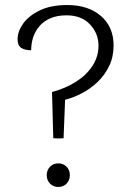

<svg xmlns="http://www.w3.org/2000/svg" viewBox="-20 -729 522 764"><path d="M248 -709Q331 -709 381.5 -665.5Q432 -622 432 -548Q432 -503 414.5 -466.5Q397 -430 368 -402.5Q339 -375 305 -357.5Q271 -340 239 -332L233 -179Q223 -178 213 -178Q203 -178 192 -179L187 -363Q240 -377 282 -403.5Q324 -430 348 -467Q372 -504 372 -547Q372 -596 338 -632Q304 -668 245 -668Q208 -668 181 -656.5Q154 -645 137 -625Q120 -605 112 -580.5Q104 -556 104 -529Q79 -529 64.5 -538.5Q50 -548 50 -573Q50 -604 72 -635Q94 -666 138 -687.5Q182 -709 248 -709ZM212 -79Q232 -79 245 -65.5Q258 -52 258 -32Q258 -12 245 1.5Q232 15 212 15Q192 15 179 1.5Q166 -12 166 -32Q166 -52 179 -65.5Q192 -79 212 -79Z"/></svg>

Font: Karma Variable Light
Style: Regular
Weight: 300
Designer: Joana Correia
Foundry: Indian Type Foundry
Version: Version 3.000